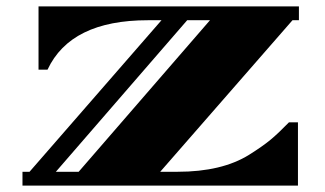

<svg xmlns="http://www.w3.org/2000/svg" viewBox="-20 -578 1011 598"><path d="M911 -515H891L479 -43H533Q671 -43 756 -96Q799 -123 823.5 -143.5Q848 -164 880 -197H908V0H50V-43H72L483 -515H441Q200 -515 128 -361H100V-558H911ZM154 -43H225L634 -515H563Z"/></svg>

Font: Diplomata
Style: Regular
Weight: 400
Width: 7
Designer: Eduardo Rodriguez Tunni
Foundry: Eduardo Rodriguez Tunni
Version: Version 1.001